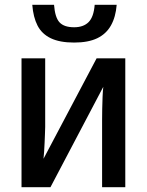

<svg xmlns="http://www.w3.org/2000/svg" viewBox="-20 -783 615 803"><path d="M468 -763Q464 -712 444 -676.5Q424 -641 386.5 -623Q349 -605 290 -605Q230 -605 192.5 -623Q155 -641 137 -676Q119 -711 115 -763H206Q210 -710 229 -689.5Q248 -669 290 -669Q329 -669 350.5 -690.5Q372 -712 376 -763ZM169 -252Q169 -239 168 -221.5Q167 -204 166.5 -185Q166 -166 164.5 -148.5Q163 -131 162 -119L384 -539H504V0H407V-281Q407 -302 407.5 -327.5Q408 -353 409 -378Q410 -403 412 -420L191 0H70V-539H169Z"/></svg>

Font: Noto Sans Display SemiCondensed Medium
Style: Regular
Weight: 500
Width: 4
Designer: Monotype Design Team
Foundry: Monotype Imaging Inc.
Version: Version 2.003